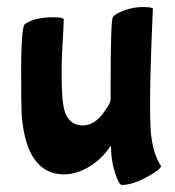

<svg xmlns="http://www.w3.org/2000/svg" viewBox="-20 -475 497 545"><path d="M296 -38 295 -59 294 -61Q270 -24 233.5 -2Q197 20 162 20Q57 20 42 -143Q40 -169 40 -277Q40 -385 49 -405Q75 -426 133 -426Q156 -426 161 -421Q161 -420 160 -394Q155 -318 155 -277Q155 -236 156 -216.5Q157 -197 157.5 -191.5Q158 -186 160.5 -172Q163 -158 168 -148Q183 -119 214.5 -119Q246 -119 270.5 -150.5Q295 -182 294 -195V-229Q294 -412 300 -426Q305 -435 331.5 -445Q358 -455 384 -455Q410 -455 414 -451L412 -404Q406 -261 406 -183Q406 -105 410 -84Q417 -34 437 -4Q437 6 396 28Q355 50 326 50Q318 50 308 20Q298 -10 296 -38Z"/></svg>

Font: Bubblegum Sans
Style: Regular
Weight: 400
Designer: Angel Koziupa and Alejandro Paul
Foundry: Angel Koziupa and Alejandro Paul
Version: Version 1.001